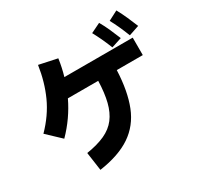

<svg xmlns="http://www.w3.org/2000/svg" viewBox="-188 -1070 1376 1343"><g transform="rotate(-30 500.0 -399.0)"><path d="M903 -656Q883 -707 866 -744Q849 -781 831 -814L908 -854Q931 -812 950 -769Q969 -726 986 -684ZM755 -644Q735 -694 717.5 -731Q700 -768 682 -801L760 -839Q783 -799 802 -756Q821 -713 838 -671ZM254 56 233 -92Q322 -106 382 -133.5Q442 -161 478 -208Q514 -255 531.5 -324.5Q549 -394 552 -491H307Q277 -428 236.5 -370Q196 -312 144 -259L35 -362Q127 -456 175.5 -563Q224 -670 243 -798L389 -767Q379 -696 360 -632H912V-491H702Q695 -324 650 -210.5Q605 -97 509 -32Q413 33 254 56Z"/></g></svg>

Font: Murecho
Style: Bold
Weight: 700
Designer: Neil Summerour
Foundry: Positype
Version: Version 1.010; ttfautohint (v1.8.3)